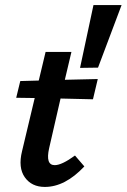

<svg xmlns="http://www.w3.org/2000/svg" viewBox="-20 -731 500 758"><path d="M349 -711H460L367 -464L296 -463ZM262 -526 236 -416 366 -419 347 -339 219 -342 174 -146Q159 -79 196 -79Q224 -79 276 -117L313 -74Q237 7 157 7Q105 7 78 -31Q51 -69 67 -134L117 -344L44 -345L60 -411L133 -413L160 -526Z"/></svg>

Font: EauTest
Style: Bold Italic
Weight: 700
Italic angle: -12°
Designer: Christian Thalmann (Catharsis Fonts)
Version: Version 0.001;PS 000.001;hotconv 1.0.88;makeotf.lib2.5.64775